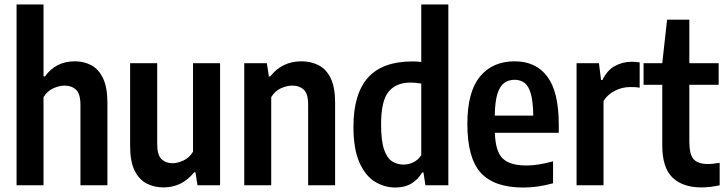

<svg xmlns="http://www.w3.org/2000/svg" viewBox="-20 -828 3246 858"><path d="M54 0V-808H174.5V-486.5H181Q204.5 -519.5 237.8 -536.8Q271 -554 315.5 -554Q355 -554 388 -536.5Q421 -519 440.5 -478.2Q460 -437.5 460 -368V0H339.5V-359Q339.5 -408.5 319.8 -427Q300 -445.5 268.5 -445.5Q246 -445.5 219 -433.8Q192 -422 174.5 -394V0Z M711 9.5Q669 9.5 635.2 -8Q601.5 -25.5 581.5 -65.8Q561.5 -106 561.5 -175.5V-545.5H682.5V-184Q682.5 -135.5 701.8 -117Q721 -98.5 751 -98.5Q772.5 -98.5 799.2 -110.5Q826 -122.5 842.5 -150V-545.5H963.5V0H862.5L853.5 -58H847.5Q793.5 9.5 711 9.5Z M1071.5 0V-545.5H1172.5L1181.5 -486.5H1187.5Q1240.5 -554 1327 -554Q1369.5 -554 1403.8 -536.5Q1438 -519 1457.8 -478.5Q1477.5 -438 1477.5 -369.5V0H1357V-361Q1357 -409.5 1337.2 -427.5Q1317.5 -445.5 1286 -445.5Q1262.5 -445.5 1236 -433.8Q1209.5 -422 1192 -394V0Z M1747 10Q1697.5 10 1654.8 -16.5Q1612 -43 1585.8 -102.8Q1559.5 -162.5 1559.5 -261.5Q1559.5 -408 1624.2 -480.8Q1689 -553.5 1823 -553.5Q1841.5 -553.5 1862.5 -551V-808H1983.5V0H1881L1872.5 -57H1866Q1850 -27.5 1819.8 -8.8Q1789.5 10 1747 10ZM1784 -92.5Q1806.5 -92.5 1828 -103.2Q1849.5 -114 1862.5 -134.5V-454.5Q1838.5 -459 1814 -459Q1750.5 -459 1716.8 -418.5Q1683 -378 1683 -273Q1683 -199 1696.2 -160.2Q1709.5 -121.5 1732.2 -107Q1755 -92.5 1784 -92.5Z M2317.5 10Q2189 10 2128.8 -55.5Q2068.5 -121 2068.5 -274.5Q2068.5 -417.5 2124.8 -485.8Q2181 -554 2280 -554Q2375 -554 2426 -485.5Q2477 -417 2477 -271V-234.5H2191.5Q2194 -151 2226.5 -119.8Q2259 -88.5 2332 -88.5Q2359.5 -88.5 2388.8 -93.2Q2418 -98 2451.5 -107V-9Q2414.5 1 2382.8 5.5Q2351 10 2317.5 10ZM2279.5 -471.5Q2253.5 -471.5 2234 -458Q2214.5 -444.5 2203.2 -409.8Q2192 -375 2191 -311.5H2363Q2362 -375 2352 -409.8Q2342 -444.5 2323.5 -458Q2305 -471.5 2279.5 -471.5Z M2556.5 0V-545.5H2656.5L2666 -470.5H2672Q2693 -514 2727.8 -533Q2762.5 -552 2803.5 -552Q2813.5 -552 2822.8 -551.2Q2832 -550.5 2838.5 -549V-436Q2828 -438 2817.5 -438.5Q2807 -439 2796 -439Q2760.5 -439 2727.8 -422.5Q2695 -406 2677 -376.5V0Z M3114 9.5Q3031.5 9.5 2985.5 -34.2Q2939.5 -78 2939.5 -179.5V-449H2856V-545.5H2939.5L2961 -740H3060.5V-545.5H3191.5V-449H3060.5V-194Q3060.5 -137.5 3080 -116.2Q3099.5 -95 3144 -95Q3155.5 -95 3168.2 -96.5Q3181 -98 3196 -100.5V0Q3178.5 4 3156.8 6.8Q3135 9.5 3114 9.5Z"/></svg>

Font: Encode Sans Cnd SmBold
Style: Regular
Weight: 600
Width: 3
Designer: Multiple Designers
Foundry: Impallari Type
Version: Version 3.002; ttfautohint (v1.8.3) -l 8 -r 50 -G 200 -x 14 